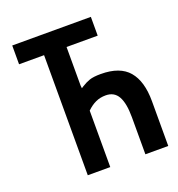

<svg xmlns="http://www.w3.org/2000/svg" viewBox="-130 -821 859 927"><g transform="rotate(-20 300.0 -357.0)"><path d="M35 -617V-713.5H439V-617H279V-419L280.5 -404.5L290.5 -411Q311 -424 331.2 -431Q351.5 -438 389 -438Q487.5 -438 532.2 -385.2Q577 -332.5 577 -230V0H459.5V-190.5Q459.5 -261.5 439.8 -297.2Q420 -333 376 -333Q347.5 -333 324.2 -322.2Q301 -311.5 279 -290V0H163.5V-617Z"/></g></svg>

Font: JuliaMono ExtraBold
Style: Regular
Weight: 800
Monospace: yes
Designer: cormullion
Foundry: corm
Version: Version 0.055; ttfautohint (v1.8.4)